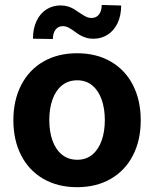

<svg xmlns="http://www.w3.org/2000/svg" viewBox="-20 -755 630 785"><path d="M34.7 -263.2Q34.7 -344.9 66.5 -406.9Q98.2 -468.9 157.1 -503.1Q216.1 -537.3 295.2 -537.3Q374.3 -537.3 433.2 -503.1Q492.1 -468.9 523.7 -406.9Q555.4 -344.9 555.4 -263.2Q555.4 -181.9 523.7 -120Q492.1 -58.1 433.2 -23.9Q374.3 10.3 295.2 10.3Q216.1 10.3 157.1 -23.9Q98.2 -58.1 66.5 -120Q34.7 -181.9 34.7 -263.2ZM408.6 -264Q408.6 -311.1 395.6 -347.9Q382.6 -384.7 357.3 -405.7Q332 -426.7 296 -426.7Q259.2 -426.7 233.5 -405.9Q207.7 -385.1 194.6 -348.2Q181.5 -311.3 181.5 -264Q181.5 -216.9 194.6 -180.2Q207.7 -143.6 233.5 -122.7Q259.2 -101.8 296 -101.8Q332 -101.8 357.3 -122.7Q382.6 -143.6 395.6 -180.3Q408.6 -217.1 408.6 -264ZM227.1 -732.8Q243.9 -732.8 257.8 -728.5Q271.8 -724.2 281.8 -718.2Q291.9 -712.1 306 -702.2Q321.9 -691.5 332.3 -686.5Q342.6 -681.6 354.4 -681.6Q367.4 -681.6 376.8 -688.3Q386.2 -695 390.9 -706.9Q395.7 -718.8 395.9 -734.8L475.5 -732.4Q475.1 -690.2 460.3 -659.7Q445.6 -629.3 420.1 -613.1Q394.7 -596.9 363.2 -596.7Q345.1 -596.5 331 -601.1Q316.8 -605.6 306.6 -611.6Q296.5 -617.6 283.6 -627.3Q268.9 -637.8 258.8 -642.9Q248.6 -648 236 -648Q218 -648 207.1 -633.8Q196.2 -619.5 196.2 -595.5L114.8 -596.7Q114.8 -639 129.8 -669.9Q144.7 -700.8 170.1 -716.7Q195.4 -732.6 227.1 -732.8Z"/></svg>

Font: Pretendard Variable
Style: Regular
Weight: 400
Designer: Base glyphs from Inter by Rasmus Andersson; Hangul glyphs from Noto Sans CJK(Source Han Sans) by Jang Soo-young and Kang
Foundry: Kil Hyung-jin
Version: Version 1.100;FEAKit 1.0